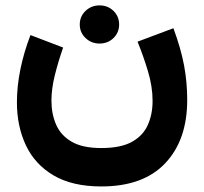

<svg xmlns="http://www.w3.org/2000/svg" viewBox="-20 -462 741 698"><path d="M270 -373Q270 -402.3 291 -422.4Q312 -442.4 341.8 -442.4Q372.1 -442.4 392.6 -422.4Q413.1 -402.3 413.1 -373Q413.1 -343.8 392.6 -323.7Q372.1 -303.7 341.8 -303.7Q312 -303.7 291 -323.7Q270 -343.8 270 -373ZM348.1 76.2Q418.9 76.2 459.5 53.7Q500 31.2 517.3 -7.6Q534.7 -46.4 534.7 -95.2Q534.7 -147.5 517.8 -203.4Q501 -259.3 480 -310.5L610.4 -359.4Q637.7 -285.6 649.2 -224.1Q660.6 -162.6 660.6 -98.6Q660.6 46.9 580.8 131.3Q501 215.8 348.1 215.8Q243.2 215.8 175 175.8Q106.9 135.7 74.2 66.4Q41.5 -2.9 41.5 -90.3Q41.5 -148.4 54.2 -210.4Q66.9 -272.5 90.8 -334.5L209.5 -289.1Q191.4 -237.3 179.2 -188Q167 -138.7 167 -95.7Q167 -48.8 183.6 -9.8Q200.2 29.3 239.7 52.7Q279.3 76.2 348.1 76.2Z"/></svg>

Font: Vazirmatn RD FD ExtraBold
Style: Regular
Weight: 800
Designer: Saber Rastikerdar
Foundry: Saber Rastikerdar
Version: Version 33.003